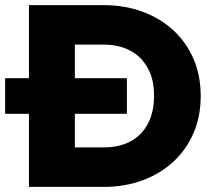

<svg xmlns="http://www.w3.org/2000/svg" viewBox="-20 -729 831 749"><path d="M0 -285V-424H475V-285ZM213 0V-154H384Q444 -154 488 -177Q532 -200 556.5 -245.5Q581 -291 581 -356Q581 -420 556 -464.5Q531 -509 487 -532Q443 -555 384 -555H206V-709H384Q466 -709 535.5 -683.5Q605 -658 656 -611Q707 -564 735 -499Q763 -434 763 -355Q763 -275 735 -210Q707 -145 656 -98Q605 -51 536 -25.5Q467 0 386 0ZM93 0V-709H272V0Z"/></svg>

Font: Outfit ExtraBold
Style: Regular
Weight: 800
Designer: Rodrigo Fuenzalida
Foundry: fragTYPE
Version: Version 1.100;gftools[0.9.27]